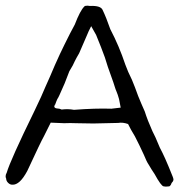

<svg xmlns="http://www.w3.org/2000/svg" viewBox="-25 -657 652 686"><path d="M276.4 -633.8Q277.3 -636.7 288.1 -636.7Q291 -636.7 295.9 -635.7Q335 -637.7 341.8 -621.1Q354.5 -594.7 369.1 -552.7Q400.4 -493.2 422.9 -425.8Q431.6 -401.4 446.3 -372.1Q457 -346.7 468.8 -313.5Q479.5 -287.1 492.2 -258.8Q502 -227.5 519.5 -188.5Q528.3 -172.9 545.9 -129.9Q555.7 -111.3 565.4 -89.8Q577.1 -63.5 591.8 -26.4Q594.7 -19.5 594.7 -15.6Q594.7 -13.7 594.7 -13.7Q593.8 -8.8 587.9 -2.9Q585.9 4.9 580.1 8.8Q573.2 9.8 567.4 9.8Q563.5 9.8 559.6 8.8Q550.8 7.8 527.3 -35.2Q516.6 -50.8 505.9 -69.3Q499 -79.1 488.3 -105.5Q473.6 -137.7 457 -169.9Q441.4 -195.3 432.6 -213.9Q413.1 -220.7 397.5 -217.8Q344.7 -216.8 308.6 -215.8Q266.6 -216.8 247.1 -216.8Q226.6 -217.8 204.1 -216.8Q187.5 -217.8 156.2 -218.8Q140.6 -187.5 131.8 -169.9Q122.1 -153.3 72.3 -45.9Q58.6 -20.5 45.9 -8.8Q32.2 3.9 18.6 2.9Q10.7 2.9 3.9 -3.9Q-2.9 -10.7 -2.9 -18.6Q-4.9 -22.5 -4.9 -27.3Q-4.9 -33.2 -1 -40Q11.7 -84 98.6 -261.7Q125 -316.4 137.7 -347.7Q153.3 -381.8 170.9 -423.8Q189.5 -465.8 205.1 -497.1Q225.6 -539.1 242.2 -569.3Q261.7 -620.1 276.4 -633.8ZM349.6 -452.1Q336.9 -487.3 318.4 -532.2Q312.5 -543 300.8 -563.5Q295.9 -554.7 292 -545.9Q288.1 -538.1 283.2 -525.4Q268.6 -492.2 257.8 -466.8Q248 -450.2 242.2 -438.5Q237.3 -425.8 222.7 -402.3Q214.8 -380.9 206.1 -359.4Q198.2 -342.8 187.5 -317.4Q183.6 -308.6 179.7 -302.7Q176.8 -296.9 170.9 -280.3Q172.9 -289.1 168.9 -277.3Q168.9 -270.5 178.7 -269.5Q187.5 -269.5 195.3 -265.6Q217.8 -268.6 239.3 -264.6Q315.4 -270.5 373 -268.6Q391.6 -270.5 406.2 -272.5Q403.3 -290 400.4 -302.7Q395.5 -320.3 391.6 -329.1Q387.7 -337.9 384.8 -347.7Q381.8 -358.4 371.1 -387.7Q360.4 -416 349.6 -452.1Z"/></svg>

Font: Yahfie
Style: Heavy
Weight: 600
Designer: Joe Palazzolo
Foundry: jozolo LLC
Version: Version 001.000